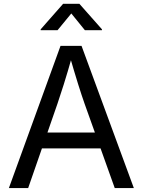

<svg xmlns="http://www.w3.org/2000/svg" viewBox="-20 -962 730 982"><path d="M25.4 0 289.6 -727.5H397L664.6 0H566.9L412.6 -431.6Q398.4 -471.7 379.6 -531.5Q360.8 -591.3 334 -684.1H351.6Q325.2 -590.3 305.9 -529.5Q286.6 -468.8 273.9 -431.6L124 0ZM158.2 -203.1V-284.2H531.7V-203.1ZM274.4 -807.6H188V-812L302.7 -942.4H386.2L501.5 -812V-807.6H414.1L344.7 -893.1Z"/></svg>

Font: Adwaita Sans
Style: Regular
Weight: 400
Designer: Rasmus Andersson
Foundry: rsms
Version: Version 4.001;git-9221beed3